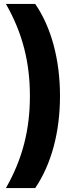

<svg xmlns="http://www.w3.org/2000/svg" viewBox="-20 -762 398 976"><path d="M159 194C241 73 285 -90 285 -274C285 -458 241 -623 159 -742H10C96 -592 132 -442 132 -274C132 -106 96 44 10 194Z"/></svg>

Font: Talent SemiBold
Style: Bold
Weight: 700
Designer: Mike Powis
Version: Version 1.001;hotconv 1.0.109;makeotfexe 2.5.65596